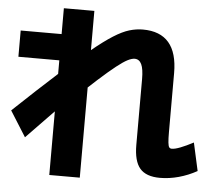

<svg xmlns="http://www.w3.org/2000/svg" viewBox="-57 -856 1115 991"><g transform="rotate(5 500.0 -360.0)"><path d="M804 37Q732 37 700 -0.5Q668 -38 668 -122V-463Q668 -515 656.5 -539.5Q645 -564 621 -564Q606 -564 584.5 -553Q563 -542 528 -514.5Q493 -487 438 -437.5Q383 -388 302 -310H285Q246 -270 198 -220.5Q150 -171 92 -111L9 -243Q138 -365 230.5 -448.5Q323 -532 388 -585.5Q453 -639 499 -668Q545 -697 580.5 -707.5Q616 -718 650 -718Q740 -718 785 -665.5Q830 -613 830 -508V-203Q830 -167 832 -148.5Q834 -130 838.5 -124Q843 -118 852 -118Q868 -118 896.5 -129Q925 -140 963 -160L995 -15Q950 10 901 23.5Q852 37 804 37ZM234 72V-522H22V-658H234V-792H392V72Z"/></g></svg>

Font: M PLUS 1 ExtraBold
Style: Regular
Weight: 800
Designer: Coji Morishita
Foundry: UNDERFOREST DESIGN
Version: Version 1.001